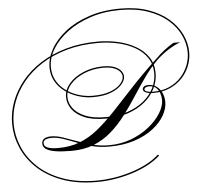

<svg xmlns="http://www.w3.org/2000/svg" viewBox="-115 -1035 1477 1398"><g transform="rotate(-5 623.0 -336.5)"><path d="M652 -540Q577 -539 514 -512.5Q451 -486 413.5 -443.5Q376 -401 376 -350Q376 -307 404.5 -268Q433 -229 491.5 -204.5Q550 -180 640 -180Q730 -180 800.5 -203.5Q871 -227 920 -267Q969 -307 995 -359Q1021 -411 1021 -468Q1021 -532 989 -580Q957 -628 902.5 -659.5Q848 -691 778 -707Q708 -723 632 -723Q506 -723 402 -693.5Q298 -664 217.5 -612.5Q137 -561 81.5 -493Q26 -425 -2.5 -347.5Q-31 -270 -31 -190Q-31 -104 3.5 -21.5Q38 61 108 128Q178 195 285.5 235Q393 275 539 275Q593 275 654.5 266Q716 257 778.5 238.5Q841 220 897 192Q953 164 996 125L1004 133Q962 171 906 199.5Q850 228 787 247Q724 266 660.5 275.5Q597 285 539 285Q391 285 281.5 244Q172 203 100 134Q28 65 -7 -19.5Q-42 -104 -42 -192Q-42 -274 -12.5 -352.5Q17 -431 73.5 -500Q130 -569 212 -621Q294 -673 399.5 -703Q505 -733 632 -733Q709 -733 780 -716.5Q851 -700 908 -667Q965 -634 998 -584.5Q1031 -535 1031 -468Q1031 -410 1004.5 -356Q978 -302 927 -260Q876 -218 804 -193.5Q732 -169 640 -169Q545 -169 484.5 -195Q424 -221 395 -262.5Q366 -304 366 -350Q366 -404 405 -449Q444 -494 509 -521.5Q574 -549 652 -550Q706 -550 738.5 -536.5Q771 -523 785.5 -503Q800 -483 800 -463Q800 -435 773 -404.5Q746 -374 693.5 -353.5Q641 -333 562 -333Q507 -333 454 -350Q401 -367 358 -398.5Q315 -430 290 -475Q265 -520 265 -575Q265 -643 303 -710.5Q341 -778 413 -834Q485 -890 587 -924Q689 -958 816 -958Q932 -958 1020 -927Q1108 -896 1167.5 -844Q1227 -792 1257.5 -728Q1288 -664 1288 -597Q1288 -548 1269.5 -500Q1251 -452 1214.5 -412.5Q1178 -373 1124.5 -349Q1071 -325 1001 -325Q969 -325 948.5 -334Q928 -343 928 -358Q928 -371 939.5 -378.5Q951 -386 970 -386Q1006 -386 1031.5 -366.5Q1057 -347 1070 -316.5Q1083 -286 1083 -251Q1083 -204 1054.5 -154Q1026 -104 970 -60.5Q914 -17 833 9.5Q752 36 647 36Q580 36 522 21Q464 6 413.5 -14Q363 -34 319 -49Q275 -64 236 -64Q206 -64 190 -55.5Q174 -47 174 -30Q174 14 277 14Q365 14 435 -13Q505 -40 568 -91Q631 -142 699 -214Q767 -286 849.5 -375.5Q932 -465 1042 -568Q1077 -603 1111.5 -630Q1146 -657 1180 -676H1231Q1193 -664 1142 -632Q1091 -600 1050 -560Q996 -505 950 -439.5Q904 -374 860 -306Q816 -238 768.5 -176Q721 -114 664.5 -64.5Q608 -15 536.5 14Q465 43 372 43Q302 43 256 35.5Q210 28 187 12.5Q164 -3 164 -28Q164 -51 181.5 -63Q199 -75 232 -75Q272 -75 318 -59.5Q364 -44 416 -24.5Q468 -5 526 10.5Q584 26 647 26Q736 26 811.5 -3Q887 -32 943 -77.5Q999 -123 1030 -174Q1061 -225 1061 -269Q1061 -294 1052.5 -318.5Q1044 -343 1025.5 -359.5Q1007 -376 975 -376Q960 -376 950 -370.5Q940 -365 940 -356Q940 -346 956.5 -340Q973 -334 1001 -334Q1068 -334 1119.5 -357Q1171 -380 1206 -418.5Q1241 -457 1259 -503.5Q1277 -550 1277 -597Q1277 -662 1247.5 -724.5Q1218 -787 1159.5 -837.5Q1101 -888 1014.5 -918Q928 -948 814 -948Q696 -948 597 -915.5Q498 -883 426 -829Q354 -775 314.5 -709.5Q275 -644 275 -577Q275 -522 299.5 -478.5Q324 -435 365 -405Q406 -375 457 -359Q508 -343 562 -343Q638 -343 688.5 -362Q739 -381 764.5 -409Q790 -437 790 -463Q790 -481 776.5 -498.5Q763 -516 733 -528Q703 -540 652 -540Z"/></g></svg>

Font: Ballet
Style: Regular
Weight: 400
Designer: Maximiliano R. Sproviero
Foundry: Omnibus-Type
Version: Version 1.100